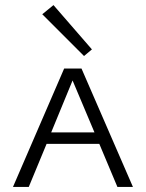

<svg xmlns="http://www.w3.org/2000/svg" viewBox="-20 -734 573 754"><path d="M310 -514 146 -678 190 -714 341 -540ZM370 -169H163L93 0H31L232 -465H300L502 0H441ZM351 -214 265 -418 181 -214Z"/></svg>

Font: Ysabeau SC Semilight
Style: Regular
Weight: 300
Designer: Christian Thalmann (Catharsis Fonts)
Version: Version 0.003